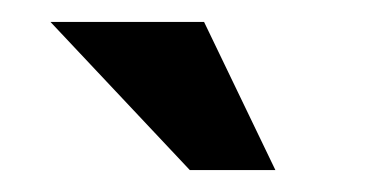

<svg xmlns="http://www.w3.org/2000/svg" viewBox="-20 -643 345 175"><path d="M26 -623H166L231 -488H153Z"/></svg>

Font: Reem Kufi Fun SemiBold
Style: Regular
Weight: 600
Designer: Khaled Hosny
Version: Version 1.005